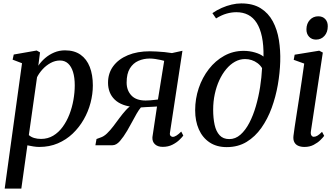

<svg xmlns="http://www.w3.org/2000/svg" viewBox="-20 -851 1967 1125"><path d="M7.5 254 109 -480.5 54 -501.5 60.5 -531.5 195 -555 214.5 -544 204.5 -466Q220.5 -490 244.2 -510.5Q268 -531 297.5 -543.5Q327 -556 361 -556Q415.5 -556 451.8 -530.5Q488 -505 506 -458.8Q524 -412.5 524 -350.5Q524 -300 510.5 -248.5Q497 -197 470.5 -150.8Q444 -104.5 406 -68.2Q368 -32 318.8 -11Q269.5 10 210.5 10Q193.5 10 175.2 7Q157 4 140.5 0.5L105 254ZM149 -59.5Q162 -48 180.2 -42.5Q198.5 -37 220.5 -37Q260 -37 291.8 -56Q323.5 -75 347.2 -107.5Q371 -140 386.8 -180.8Q402.5 -221.5 410.2 -265.5Q418 -309.5 418 -351Q418 -396.5 408 -429Q398 -461.5 378.8 -479Q359.5 -496.5 331.5 -496.5Q303 -496.5 276.5 -482Q250 -467.5 229.5 -445Q209 -422.5 197 -398.5Z M1042 -80 1054 -56.5Q1048 -48 1031.8 -32Q1015.5 -16 990.5 -3.2Q965.5 9.5 934 9.5Q904 9.5 887.8 -5.8Q871.5 -21 873 -47L900 -227Q888 -226 870.5 -225.2Q853 -224.5 835.5 -223.5Q818 -222.5 805.5 -221.5Q793 -206.5 780.5 -184.8Q768 -163 754.5 -137.5Q741 -112 725.5 -85.5Q704 -49 682.8 -24.5Q661.5 0 639 0H539L545.5 -36.5L568.5 -45Q588 -51 606.8 -69Q625.5 -87 643.8 -111Q662 -135 680.2 -159.8Q698.5 -184.5 717.2 -205.2Q736 -226 755.5 -237L775.5 -223.5Q733 -225.5 702.2 -237Q671.5 -248.5 651.8 -267.8Q632 -287 622.5 -312Q613 -337 613 -366Q613 -422 643.5 -463.2Q674 -504.5 729.2 -527.5Q784.5 -550.5 858 -550.5Q874.5 -550.5 897 -549.2Q919.5 -548 943.5 -545.8Q967.5 -543.5 987.5 -540L1049 -553.5L976 -74.5Q973.5 -60.5 979.8 -54.8Q986 -49 992 -49Q1002 -49 1014.2 -56.8Q1026.5 -64.5 1042 -80ZM905.5 -268 942 -494.5Q935 -496.5 920.8 -499.8Q906.5 -503 889.2 -505.5Q872 -508 857 -508Q822 -508 791 -494.5Q760 -481 741 -450.2Q722 -419.5 722 -367Q722 -321.5 749.8 -291.8Q777.5 -262 833.5 -262Q846 -262 860.5 -263.2Q875 -264.5 887.2 -265.8Q899.5 -267 905.5 -268Z M1308.5 11Q1249 11 1207.8 -16.8Q1166.5 -44.5 1145 -93.2Q1123.5 -142 1123.5 -205Q1123.5 -272.5 1144.5 -334.8Q1165.5 -397 1203.8 -446.2Q1242 -495.5 1294 -524.2Q1346 -553 1407.5 -553Q1442 -553 1474.2 -543.5Q1506.5 -534 1524 -519.5Q1525 -586.5 1514.8 -635.5Q1504.5 -684.5 1484.2 -716.5Q1464 -748.5 1434 -764Q1404 -779.5 1365.5 -779.5Q1336.5 -779.5 1307.5 -771.2Q1278.5 -763 1246 -743L1224.5 -774Q1250.5 -792 1279.5 -804.8Q1308.5 -817.5 1337.5 -824.2Q1366.5 -831 1393.5 -831Q1462 -831 1507.2 -802.8Q1552.5 -774.5 1578.5 -726Q1604.5 -677.5 1614.2 -616.5Q1624 -555.5 1622 -490Q1620 -423.5 1607.8 -353.5Q1595.5 -283.5 1571.8 -218.5Q1548 -153.5 1511.5 -101.8Q1475 -50 1424.8 -19.5Q1374.5 11 1308.5 11ZM1323.5 -36Q1359.5 -36 1388.8 -61.8Q1418 -87.5 1440.8 -131Q1463.5 -174.5 1479.2 -228.8Q1495 -283 1504 -340.8Q1513 -398.5 1515.5 -452Q1505 -469 1489 -481Q1473 -493 1454.2 -499Q1435.5 -505 1416 -505Q1385 -505 1357 -489.5Q1329 -474 1305.8 -446.2Q1282.5 -418.5 1265.2 -381.2Q1248 -344 1238.5 -300Q1229 -256 1229 -208Q1229 -159 1237.5 -120Q1246 -81 1266.8 -58.5Q1287.5 -36 1323.5 -36Z M1764 10Q1743 10 1727.5 3.2Q1712 -3.5 1704.5 -18Q1697 -32.5 1699.5 -55Q1701.5 -72.5 1706.5 -106.2Q1711.5 -140 1718.5 -184.5Q1725.5 -229 1733.2 -279.2Q1741 -329.5 1748.5 -380.8Q1756 -432 1762.5 -478.5L1701 -500.5L1706.5 -530.5L1850.5 -554L1871.5 -543L1802 -84Q1799 -66 1804.5 -57.8Q1810 -49.5 1818 -49.5Q1828.5 -49.5 1839.5 -55.8Q1850.5 -62 1867 -78.5L1879.5 -55Q1873 -46 1857.5 -30.5Q1842 -15 1818.2 -2.5Q1794.5 10 1764 10ZM1831.5 -619Q1806.5 -619 1790.8 -636Q1775 -653 1775.5 -680Q1776 -713 1795.5 -734.2Q1815 -755.5 1845 -755.5Q1871 -755.5 1886 -739Q1901 -722.5 1900.5 -697Q1900.5 -662.5 1881.2 -640.8Q1862 -619 1831.5 -619Z"/></svg>

Font: Merriweather 48pt
Style: Italic
Weight: 400
Italic angle: -7.8°
Version: Version 2.101